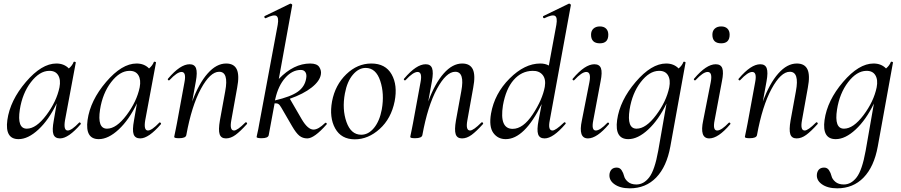

<svg xmlns="http://www.w3.org/2000/svg" viewBox="-20 -745 4906 1046"><path d="M411 -77Q414 -80 418 -76Q422 -72 420 -69Q353 9 307 9Q279 9 271 -13.5Q263 -36 273 -89L289 -182Q246 -92 189.5 -39.5Q133 13 81 13Q6 13 20 -91Q35 -198 121 -298.5Q207 -399 287 -399Q329 -399 355 -372Q374 -388 381 -407Q382 -409 385 -409Q388 -409 390.5 -407.5Q393 -406 393 -405L334 -89Q325 -34 349 -34Q370 -34 411 -77ZM126 -44Q177 -44 232.5 -118Q288 -192 304 -269Q312 -310 297 -335Q282 -360 247 -359Q195 -358 148.5 -297.5Q102 -237 88 -148Q72 -44 126 -44Z M848 -77Q851 -80 855 -76Q859 -72 857 -69Q790 9 744 9Q716 9 708 -13.5Q700 -36 710 -89L726 -182Q683 -92 626.5 -39.5Q570 13 518 13Q443 13 457 -91Q472 -198 558 -298.5Q644 -399 724 -399Q766 -399 792 -372Q811 -388 818 -407Q819 -409 822 -409Q825 -409 827.5 -407.5Q830 -406 830 -405L771 -89Q762 -34 786 -34Q807 -34 848 -77ZM563 -44Q614 -44 669.5 -118Q725 -192 741 -269Q749 -310 734 -335Q719 -360 684 -359Q632 -358 585.5 -297.5Q539 -237 525 -148Q509 -44 563 -44Z M1316 -77Q1320 -81 1324 -77Q1328 -73 1325 -69Q1289 -29 1263 -10Q1237 9 1211 9Q1184 9 1176.5 -14Q1169 -37 1178 -89L1207 -248Q1227 -354 1174 -354Q1125 -354 1074.5 -261Q1024 -168 995 -9Q992 8 955 8Q929 8 929 1Q929 -1 931.5 -12Q934 -23 937.5 -41Q941 -59 944 -74L985 -297Q996 -353 969 -353Q945 -353 904 -309Q900 -305 896 -309Q892 -313 896 -317Q962 -395 1013 -395Q1040 -395 1048 -373Q1056 -351 1047 -302L1027 -192Q1063 -290 1111 -344.5Q1159 -399 1212 -399Q1255 -399 1270 -367Q1285 -335 1272 -267L1240 -89Q1230 -34 1255 -34Q1273 -34 1316 -77Z M1751 -75Q1753 -77 1756 -76Q1759 -75 1760 -72Q1761 -69 1759 -67Q1692 9 1654 9Q1629 9 1611 -5.5Q1593 -20 1571 -58L1513 -158Q1504 -174 1496.5 -178.5Q1489 -183 1476 -182L1444 -9Q1441 8 1405 8Q1378 8 1378 1Q1378 0 1380.5 -11.5Q1383 -23 1387 -41Q1391 -59 1393 -74L1493 -610Q1500 -650 1485.5 -658.5Q1471 -667 1428 -646Q1425 -645 1422.5 -647.5Q1420 -650 1420 -653.5Q1420 -657 1423 -658L1561 -725Q1564 -726 1568.5 -723Q1573 -720 1572 -717L1499 -315Q1580 -399 1670 -399Q1707 -399 1719.5 -379.5Q1732 -360 1728 -339Q1722 -303 1677.5 -268Q1633 -233 1559 -207L1624 -95Q1657 -39 1688 -39Q1714 -39 1751 -75ZM1619 -364Q1572 -364 1534 -321Q1496 -278 1480 -207L1478 -198Q1564 -218 1602.5 -245.5Q1641 -273 1648 -318Q1652 -339 1644 -351.5Q1636 -364 1619 -364Z M1913 14Q1839 14 1806 -45.5Q1773 -105 1789 -193Q1806 -282 1866.5 -340.5Q1927 -399 2003 -399Q2080 -399 2113.5 -340Q2147 -281 2130 -193Q2111 -99 2048.5 -42.5Q1986 14 1913 14ZM1948 -11Q1987 -11 2017.5 -48Q2048 -85 2060 -149Q2075 -234 2051.5 -304.5Q2028 -375 1972 -375Q1934 -375 1902.5 -338Q1871 -301 1859 -236Q1843 -150 1867.5 -80.5Q1892 -11 1948 -11Z M2602 -77Q2606 -81 2610 -77Q2614 -73 2611 -69Q2575 -29 2549 -10Q2523 9 2497 9Q2470 9 2462.5 -14Q2455 -37 2464 -89L2493 -248Q2513 -354 2460 -354Q2411 -354 2360.5 -261Q2310 -168 2281 -9Q2278 8 2241 8Q2215 8 2215 1Q2215 -1 2217.5 -12Q2220 -23 2223.5 -41Q2227 -59 2230 -74L2271 -297Q2282 -353 2255 -353Q2231 -353 2190 -309Q2186 -305 2182 -309Q2178 -313 2182 -317Q2248 -395 2299 -395Q2326 -395 2334 -373Q2342 -351 2333 -302L2313 -192Q2349 -290 2397 -344.5Q2445 -399 2498 -399Q2541 -399 2556 -367Q2571 -335 2558 -267L2526 -89Q2516 -34 2541 -34Q2559 -34 2602 -77Z M3090 -717 2975 -89Q2964 -34 2990 -34Q3007 -34 3052 -77Q3056 -81 3060 -77Q3064 -73 3060 -69Q2993 9 2947 9Q2919 9 2911.5 -14Q2904 -37 2914 -89L2931 -178Q2837 13 2735 13Q2692 13 2667.5 -21Q2643 -55 2655 -126Q2674 -235 2756 -317Q2838 -399 2923 -399Q2951 -399 2970 -388L3011 -610Q3018 -650 3003.5 -658.5Q2989 -667 2946 -646Q2943 -645 2940.5 -647.5Q2938 -650 2938 -653.5Q2938 -657 2941 -658L3079 -725Q3083 -726 3087 -722.5Q3091 -719 3090 -717ZM2773 -43Q2830 -43 2882.5 -122.5Q2935 -202 2948 -272Q2955 -314 2936 -337Q2917 -360 2881 -359Q2821 -358 2778.5 -309.5Q2736 -261 2720 -171Q2700 -43 2773 -43Z M3248 -509Q3200 -509 3200 -556Q3200 -577 3213 -589Q3226 -601 3248 -601Q3270 -601 3282 -589Q3294 -577 3294 -556Q3294 -509 3248 -509ZM3183 9Q3129 9 3150 -89L3191 -297Q3202 -353 3174 -353Q3150 -353 3109 -309Q3105 -305 3101 -309Q3097 -313 3101 -317Q3167 -395 3218 -395Q3246 -395 3254 -373Q3262 -351 3252 -302L3212 -89Q3201 -34 3226 -34Q3249 -34 3289 -76Q3291 -78 3294 -77Q3297 -76 3298 -73Q3299 -70 3297 -68Q3232 9 3183 9Z M3703 -407Q3704 -409 3707 -409Q3710 -409 3712.5 -407.5Q3715 -406 3715 -405L3632 53Q3612 163 3555 222Q3498 281 3411 281Q3358 281 3326.5 258Q3295 235 3301 200Q3308 168 3340 168Q3357 168 3366.5 182.5Q3376 197 3380 214Q3384 231 3401 245.5Q3418 260 3447 260Q3487 260 3517 221Q3547 182 3566 76L3611 -181Q3568 -92 3511.5 -39.5Q3455 13 3403 13Q3328 13 3342 -91Q3357 -198 3443 -298.5Q3529 -399 3609 -399Q3651 -399 3677 -372Q3696 -388 3703 -407ZM3448 -44Q3499 -44 3554.5 -118Q3610 -192 3626 -269Q3634 -310 3619 -335Q3604 -360 3569 -359Q3517 -358 3470.5 -297.5Q3424 -237 3410 -148Q3394 -44 3448 -44Z M3909 -509Q3861 -509 3861 -556Q3861 -577 3874 -589Q3887 -601 3909 -601Q3931 -601 3943 -589Q3955 -577 3955 -556Q3955 -509 3909 -509ZM3844 9Q3790 9 3811 -89L3852 -297Q3863 -353 3835 -353Q3811 -353 3770 -309Q3766 -305 3762 -309Q3758 -313 3762 -317Q3828 -395 3879 -395Q3907 -395 3915 -373Q3923 -351 3913 -302L3873 -89Q3862 -34 3887 -34Q3910 -34 3950 -76Q3952 -78 3955 -77Q3958 -76 3959 -73Q3960 -70 3958 -68Q3893 9 3844 9Z M4425 -77Q4429 -81 4433 -77Q4437 -73 4434 -69Q4398 -29 4372 -10Q4346 9 4320 9Q4293 9 4285.5 -14Q4278 -37 4287 -89L4316 -248Q4336 -354 4283 -354Q4234 -354 4183.5 -261Q4133 -168 4104 -9Q4101 8 4064 8Q4038 8 4038 1Q4038 -1 4040.5 -12Q4043 -23 4046.5 -41Q4050 -59 4053 -74L4094 -297Q4105 -353 4078 -353Q4054 -353 4013 -309Q4009 -305 4005 -309Q4001 -313 4005 -317Q4071 -395 4122 -395Q4149 -395 4157 -373Q4165 -351 4156 -302L4136 -192Q4172 -290 4220 -344.5Q4268 -399 4321 -399Q4364 -399 4379 -367Q4394 -335 4381 -267L4349 -89Q4339 -34 4364 -34Q4382 -34 4425 -77Z M4833 -407Q4834 -409 4837 -409Q4840 -409 4842.5 -407.5Q4845 -406 4845 -405L4762 53Q4742 163 4685 222Q4628 281 4541 281Q4488 281 4456.5 258Q4425 235 4431 200Q4438 168 4470 168Q4487 168 4496.5 182.5Q4506 197 4510 214Q4514 231 4531 245.5Q4548 260 4577 260Q4617 260 4647 221Q4677 182 4696 76L4741 -181Q4698 -92 4641.5 -39.5Q4585 13 4533 13Q4458 13 4472 -91Q4487 -198 4573 -298.5Q4659 -399 4739 -399Q4781 -399 4807 -372Q4826 -388 4833 -407ZM4578 -44Q4629 -44 4684.5 -118Q4740 -192 4756 -269Q4764 -310 4749 -335Q4734 -360 4699 -359Q4647 -358 4600.5 -297.5Q4554 -237 4540 -148Q4524 -44 4578 -44Z"/></svg>

Font: Cormorant Infant Book
Style: Italic
Weight: 500
Italic angle: -10°
Designer: Christian Thalmann (Catharsis Fonts)
Version: Version 1.000;PS 002.000;hotconv 1.0.88;makeotf.lib2.5.64775